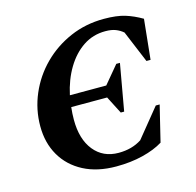

<svg xmlns="http://www.w3.org/2000/svg" viewBox="-89 -663 779 765"><g transform="rotate(-15 300.0 -280.5)"><path d="M300 10Q222 10 165.5 -19.5Q109 -49 78.5 -101.5Q48 -154 48 -223Q48 -292 75 -355Q102 -418 150.5 -466.5Q199 -515 263.5 -543Q328 -571 403 -571Q456 -571 490 -560.5Q524 -550 558 -530L541 -365H524L469 -497Q455 -509 438 -515.5Q421 -522 396 -522Q345 -522 304.5 -495Q264 -468 235.5 -420.5Q207 -373 194 -312H344L405 -385H420L386 -193H372L335 -265H187Q184 -239 184 -213Q184 -133 221.5 -86.5Q259 -40 323 -40Q378 -40 418 -66L514 -184H530L494 -36Q460 -15 410 -2.5Q360 10 300 10Z"/></g></svg>

Font: Spectral SC
Style: Bold Italic
Weight: 700
Italic angle: -10°
Designer: Jean-Baptiste Levee
Foundry: Production Type
Version: Version 2.001